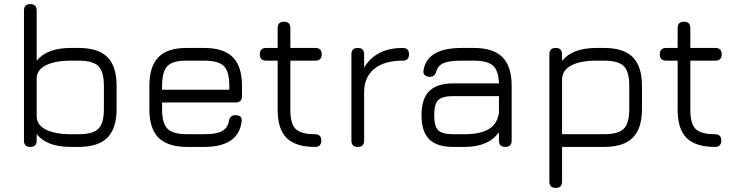

<svg xmlns="http://www.w3.org/2000/svg" viewBox="-20 -717 3590 937"><path d="M159 -31Q159 0 128 0Q97 0 97 -31V-666Q97 -697 128 -697Q159 -697 159 -666V-420Q208 -483 326 -483H364Q459 -483 504 -438.5Q549 -394 549 -298V-185Q549 -90 504 -45Q459 0 364 0H326Q208 0 159 -63ZM326 -62H364Q434 -62 460.5 -89Q487 -116 487 -185V-298Q487 -368 460 -394.5Q433 -421 364 -421H326Q248 -421 203 -398Q158 -375 159 -331V-152Q158 -108 203 -85Q248 -62 326 -62Z M894 0Q799 0 754 -44.5Q709 -89 709 -184V-298Q709 -394 754 -439Q799 -484 894 -483H976Q1071 -483 1116 -438Q1161 -393 1161 -298V-248Q1161 -217 1130 -217H771V-184Q771 -115 797.5 -88.5Q824 -62 894 -62H976Q1035 -62 1062.5 -76.5Q1090 -91 1097 -125Q1101 -155 1129 -155Q1164 -155 1159 -123Q1143 0 976 0ZM894 -421Q824 -422 797.5 -395Q771 -368 771 -298V-279H1099V-298Q1099 -368 1072.5 -394.5Q1046 -421 976 -421Z M1517 0Q1423 0 1379 -43.5Q1335 -87 1335 -181V-421H1279Q1248 -421 1248 -452Q1248 -483 1279 -483H1335V-580Q1335 -611 1366 -611Q1397 -611 1397 -580V-483H1519Q1550 -483 1550 -452Q1550 -421 1519 -421H1397V-181Q1397 -113 1423 -87.5Q1449 -62 1517 -62Q1548 -62 1548 -31Q1548 0 1517 0Z M1757 -31Q1757 0 1726 0Q1695 0 1695 -31V-452Q1695 -483 1726 -483Q1757 -483 1757 -452V-387Q1814 -483 1946 -483Q1976 -483 1976 -452Q1976 -421 1946 -421Q1856 -421 1807.5 -382Q1759 -343 1757 -272Z M2192 0Q2112 0 2074.5 -37.5Q2037 -75 2037 -155Q2037 -234 2074.5 -272Q2112 -310 2192 -310H2415Q2413 -373 2385.5 -397Q2358 -421 2292 -421H2234Q2174 -421 2146 -409.5Q2118 -398 2110 -370Q2102 -342 2077 -342Q2062 -342 2053 -350.5Q2044 -359 2047 -374Q2064 -483 2234 -483H2292Q2387 -483 2432 -438Q2477 -393 2477 -298V-31Q2477 0 2446 0Q2415 0 2415 -31V-72Q2364 0 2248 0ZM2248 -62Q2393 -62 2412 -153Q2413 -157 2415 -163V-248H2192Q2138 -248 2118.5 -228.5Q2099 -209 2099 -155Q2099 -101 2118.5 -81.5Q2138 -62 2192 -62Z M2723 0V169Q2723 200 2692 200Q2661 200 2661 169V-452Q2661 -483 2692 -483Q2723 -483 2723 -452V-420Q2774 -483 2890 -483H2928Q3023 -483 3068 -438Q3113 -393 3113 -298V-185Q3113 -90 3068 -45Q3023 0 2928 0ZM2890 -421Q2814 -421 2769.5 -398.5Q2725 -376 2723 -331V-62H2928Q2997 -62 3024 -88.5Q3051 -115 3051 -185V-298Q3051 -368 3024 -394.5Q2997 -421 2928 -421Z M3469 0Q3375 0 3331 -43.5Q3287 -87 3287 -181V-421H3231Q3200 -421 3200 -452Q3200 -483 3231 -483H3287V-580Q3287 -611 3318 -611Q3349 -611 3349 -580V-483H3471Q3502 -483 3502 -452Q3502 -421 3471 -421H3349V-181Q3349 -113 3375 -87.5Q3401 -62 3469 -62Q3500 -62 3500 -31Q3500 0 3469 0Z"/></svg>

Font: Jura Medium
Style: Regular
Weight: 500
Designer: Daniel Johnson, Alexei Vanyashin
Foundry: Daniel Johnson
Version: Version 5.103